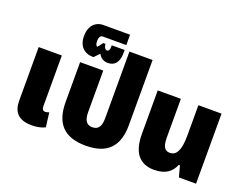

<svg xmlns="http://www.w3.org/2000/svg" viewBox="-129 -1130 1821 1411"><g transform="rotate(20 782.0 -424.0)"><path d="M218 10C261 10 298 1 321 -12L307 -124C298 -120 286 -117 278 -117C259 -117 251 -129 251 -152V-548H70V-130C70 -41 112 10 218 10Z M641 15C814 15 889 -73 889 -236V-745H708V-224C708 -162 689 -129 641 -129C594 -129 575 -162 575 -224V-548H394V-236C394 -73 469 15 641 15Z M586 -612C638 -612 671 -646 671 -721V-744H570V-728C570 -709 562 -696 550 -696C534 -696 525 -714 523 -738H506L475 -698C464 -698 458 -715 458 -737C458 -768 470 -782 486 -782H670V-863H459C405 -863 355 -823 355 -739C355 -658 401 -616 473 -616L513 -657C528 -629 552 -612 586 -612Z M1174 10C1268 10 1312 -33 1333 -86H1343L1366 0H1500V-548H1319V-313C1319 -193 1291 -147 1240 -147C1203 -147 1182 -173 1182 -244V-548H1001V-207C1001 -68 1056 10 1174 10Z"/></g></svg>

Font: Noto Sans Thai SemCond Blk
Style: Regular
Weight: 900
Width: 4
Designer: Monotype Design Team
Foundry: Monotype Imaging Inc.
Version: Version 2.002